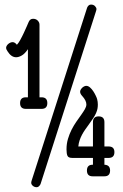

<svg xmlns="http://www.w3.org/2000/svg" viewBox="-20 -758 530 826"><path d="M355 -725.6 116.7 17.1C115.1 22 114.3 25.7 114.3 28.3C114.3 32.9 116.5 37.2 121.1 41.3C125.7 45.3 131.2 47.4 137.7 47.4C144.2 47.4 149.7 43 154.3 34.2L392.6 -708.5C394.2 -713.4 395 -716.8 395 -718.8C395 -723 392.9 -727.3 388.7 -731.7C384.4 -736.1 378.7 -738.3 371.6 -738.3C364.4 -738.3 358.9 -734 355 -725.6ZM12.2 -537.6C22.9 -520.3 35.3 -511.7 49.3 -511.7C56.8 -511.7 64.9 -514.2 73.7 -519.3C82.5 -524.3 91.3 -533.4 100.1 -546.4V-339.4H91.3C74.7 -339.4 66.4 -331.1 66.4 -314.5C66.4 -297.9 74.7 -289.6 91.3 -289.6H158.7C175.3 -289.6 183.6 -297.9 183.6 -314.5C183.6 -331.1 175.3 -339.4 158.7 -339.4H149.9V-651.9C149.9 -658.4 147.4 -664.2 142.3 -669.4C137.3 -674.6 130.5 -677.2 122.1 -677.2C113 -677.2 106.4 -672 102.5 -661.6L95.5 -645.3L82.5 -616.5C77.6 -605.9 72.5 -595.8 67.1 -586.2C61.8 -576.6 57 -569.7 52.7 -565.4C46.9 -572.9 40.7 -576.7 34.2 -576.7C30.6 -576.7 27.1 -575.8 23.7 -574.2C20.3 -572.6 17.3 -570.6 14.6 -568.1C12 -565.7 10 -563.1 8.5 -560.3C7.1 -557.5 6.3 -555 6.3 -552.7C6.3 -547.9 8.3 -542.8 12.2 -537.6ZM333 -345.7C345.4 -332.4 351.6 -320 351.6 -308.6C351.6 -302.4 349.4 -295.7 345.2 -288.3C341 -281 335.7 -272.9 329.3 -263.9L308.8 -234.9C301.5 -224.4 294.7 -213.1 288.3 -200.7C282 -188.3 276.7 -175 272.5 -160.9C268.2 -146.7 266.1 -131.5 266.1 -115.2C266.1 -102.9 267.5 -93.7 270.3 -87.6C273 -81.6 279.9 -78.6 291 -78.6H379.9V-49.3H378.4C362.1 -49.3 354 -41 354 -24.4C354 -7.8 362.1 0.5 378.4 0.5H404.3H429.2C445.5 0.5 453.6 -7.8 453.6 -24.4C453.6 -40.4 445.5 -48.7 429.2 -49.3V-78.6H447.3C463.9 -78.6 472.2 -86.9 472.2 -103.5C472.2 -119.8 463.9 -127.9 447.3 -127.9H429.2V-232.4C429.2 -249 420.9 -257.3 404.3 -257.3C388 -257.3 379.9 -249 379.9 -232.4V-127.9H316.9C317.9 -137.7 319.8 -146.8 322.8 -155.3C325.7 -163.7 329.2 -171.7 333.3 -179.2C337.3 -186.7 341.8 -193.9 346.7 -200.9L361.3 -221.2C369.1 -231.9 375.7 -241.3 380.9 -249.3C386.1 -257.2 390.1 -264.6 393.1 -271.2C396 -277.9 398 -284.1 399.2 -289.8C400.3 -295.5 400.9 -301.6 400.9 -308.1C400.9 -315.9 399.9 -323.7 397.9 -331.5C397 -335.1 394.9 -340.2 391.8 -346.7C388.8 -353.2 385.2 -359.5 381.1 -365.7C377 -371.9 372.4 -377.3 367.2 -381.8C362 -386.4 356.6 -388.7 351.1 -388.7C348.1 -388.7 345.1 -387.9 341.8 -386.2C338.5 -384.6 335.7 -382.6 333.3 -380.1C330.8 -377.7 328.8 -375 327.1 -372.1C325.5 -369.1 324.7 -366.2 324.7 -363.3C324.7 -357.7 327.5 -351.9 333 -345.7Z"/></svg>

Font: Nathan
Style: Regular
Weight: 400
Designer: Peter Wiegel
Foundry: Peter Wiegel
Version: Version 1.001 2009